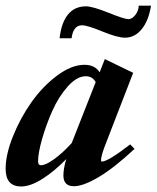

<svg xmlns="http://www.w3.org/2000/svg" viewBox="-27 -657 561 688"><path d="M420.9 -522Q393.6 -522 339.8 -544.2Q286.1 -566.4 267.1 -566.4Q235.4 -566.4 229.5 -520H186.5Q192.9 -576.2 216.8 -605.2Q240.7 -634.3 280.8 -634.3Q304.7 -634.3 361.8 -611.3Q418.9 -588.4 433.1 -588.4Q446.3 -588.4 458 -603.5Q469.7 -618.7 470.2 -636.7H514.2Q505.9 -583.5 481 -552.7Q456.1 -522 420.9 -522ZM48.8 11.2Q-6.8 11.2 -6.8 -52.2Q-6.8 -103 19.3 -168.2Q45.4 -233.4 85.2 -290Q125 -346.7 177 -385.7Q229 -424.8 275.9 -424.8Q313 -424.8 330.1 -397.9L348.6 -445.3L450.2 -396L351.6 -141.1Q335 -98.6 335 -83Q335 -78.1 338.4 -78.1Q359.9 -78.1 439.5 -139.6L455.1 -123.5Q381.3 -54.7 326.2 -22.2Q271 10.3 237.8 10.3Q200.2 10.3 200.2 -28.3Q200.2 -52.7 210.4 -86.9Q166.5 -42 124 -15.4Q81.5 11.2 48.8 11.2ZM109.4 -78.6Q109.4 -64.9 119.6 -64.9Q136.7 -64.9 167.2 -86.9Q197.8 -108.9 230 -144.5L315.9 -362.8Q304.2 -383.8 280.3 -383.8Q248.5 -383.8 215.8 -347.2Q183.1 -310.5 160.6 -260Q138.2 -209.5 123.8 -158.9Q109.4 -108.4 109.4 -78.6Z"/></svg>

Font: Elstob 18pt ExtraBold
Style: Italic
Weight: 800
Italic angle: -20°
Designer: Peter S. Baker
Version: Version 1.015